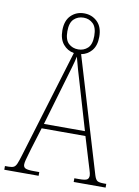

<svg xmlns="http://www.w3.org/2000/svg" viewBox="-99 -955 739 1019"><g transform="rotate(10 270.0 -445.5)"><path d="M-3 0V-20H17Q35 -20 44.5 -25Q54 -30 60.5 -45.5Q67 -61 76 -91L253 -674Q218 -680 195 -707.5Q172 -735 172 -782Q172 -835 200.5 -863Q229 -891 271 -891Q313 -891 342 -863Q371 -835 371 -782Q371 -735 348.5 -708Q326 -681 292 -675L478 -55Q485 -32 495 -26Q505 -20 530 -20H543V0H371V-20H395Q430 -20 439.5 -26.5Q449 -33 449 -48Q449 -58 442 -79.5Q435 -101 429 -122L390 -251H154L118 -134Q115 -122 109.5 -104.5Q104 -87 100 -71Q96 -55 96 -46Q96 -31 108 -25.5Q120 -20 153 -20H182V0ZM272 -697Q302 -697 323 -716.5Q344 -736 344 -782Q344 -828 323 -848Q302 -868 272 -868Q241 -868 220 -848Q199 -828 199 -782Q199 -736 220 -716.5Q241 -697 272 -697ZM162 -276H383L318 -497Q302 -549 290.5 -590Q279 -631 272 -658Q267 -633 255 -592.5Q243 -552 231 -511Z"/></g></svg>

Font: Noto Serif Tamil Condensed Thin
Style: Regular
Weight: 100
Width: 3
Designer: Indian Type Foundry, Tom Grace, and the Monotype Design Team
Foundry: Monotype Imaging Inc.
Version: Version 2.004; ttfautohint (v1.8.4.7-5d5b)